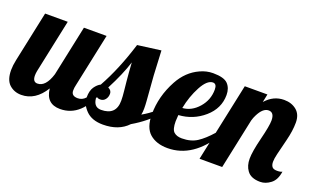

<svg xmlns="http://www.w3.org/2000/svg" viewBox="-73 -837 1862 1148"><g transform="rotate(20 858.0 -262.5)"><path d="M546.9 -179.2Q483.4 5.9 346.2 5.9Q256.8 5.9 247.1 -88.9Q188.5 5.9 99.1 5.9Q54.2 5.9 22.9 -22.5Q-7.8 -50.8 -7.8 -113.8Q-7.8 -142.1 0 -179.2L67.9 -500H211.9L140.1 -160.2Q137.2 -144.5 137.2 -131.8Q137.2 -90.8 167 -90.8Q219.7 -90.8 247.1 -179.2L314.9 -500H459L387.2 -160.2Q382.8 -143.1 382.8 -125Q382.8 -90.8 423.8 -90.8Q480 -90.8 504.9 -179.2Z M928.7 -179.2Q866.7 -106.9 775.9 -54.2Q719.2 5.9 618.7 5.9Q548.3 5.9 510.5 -32.5Q472.7 -70.8 472.7 -114Q472.7 -157.2 489.3 -181.2Q505.9 -205.1 525.9 -214.8Q596.2 -340.8 648.9 -511.2L796.9 -530.8Q800.8 -437 804.7 -374L816.9 -215.3Q818.8 -191.9 818.8 -168.9Q818.8 -146 814.9 -128.9Q858.9 -154.3 886.7 -179.2ZM578.1 -73.2Q673.8 -73.2 673.8 -166Q673.8 -191.9 669.9 -227.1L664.1 -284.2Q658.7 -338.9 654.8 -402.8Q629.4 -320.8 573.7 -213.9Q596.7 -203.1 596.7 -181.9Q596.7 -160.6 584.7 -145.3Q572.8 -129.9 552.5 -129.9Q532.2 -129.9 525.9 -143.1Q525.9 -73.2 578.1 -73.2Z M1304.7 -179.2Q1192.4 5.9 1029.8 5.9Q958.5 5.9 916 -31Q873.5 -67.9 873.5 -152.8Q873.5 -267.1 931.6 -374Q976.1 -455.6 1052.7 -490.2Q1092.3 -508.8 1134.8 -508.8Q1204.1 -508.8 1229 -482.7Q1253.9 -456.5 1253.9 -413.1Q1253.9 -327.6 1185.1 -267.8Q1116.2 -208 1023.9 -202.1Q1021.5 -173.8 1021.5 -162.1Q1021.5 -110.8 1039.6 -94.5Q1057.6 -78.1 1090.3 -78.1Q1147.9 -78.1 1187.3 -103.8Q1226.6 -129.4 1270.5 -179.2ZM1176.8 -419.9Q1176.8 -456.1 1151.9 -456.1Q1115.2 -455.1 1081.1 -391.4Q1046.9 -327.6 1031.7 -250Q1089.4 -253.9 1133.1 -303.7Q1176.8 -353.5 1176.8 -419.9Z M1471.7 -448.2Q1520.5 -503.9 1588.4 -503.9Q1636.2 -503.9 1668 -477.5Q1699.7 -451.2 1699.7 -399.4Q1699.7 -347.7 1683.1 -282.2L1659.2 -185.5Q1651.4 -153.8 1651.4 -133.8Q1651.4 -113.8 1659.9 -102.3Q1668.5 -90.8 1691.9 -90.8Q1715.3 -90.8 1724.6 -97.2Q1717.3 -43 1685.5 -18.6Q1653.8 5.9 1619.6 5.9Q1559.6 5.9 1535.2 -29.3Q1513.7 -58.6 1513.7 -103.3Q1513.7 -147.9 1536.1 -237.8Q1558.6 -327.6 1558.6 -361.8Q1558.6 -413.1 1522.5 -413.1Q1486.3 -413.1 1458 -356Q1449.7 -339.8 1444.3 -320.8L1376.5 0H1232.4L1338.4 -500H1482.4Z"/></g></svg>

Font: UVF Lobster12
Style: Regular
Weight: 400
Designer: Pablo Impallari
Foundry: Pablo Impallari. www.impallari.com
Version: Version 1.004